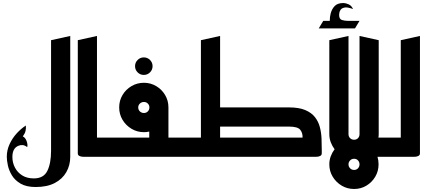

<svg xmlns="http://www.w3.org/2000/svg" viewBox="-20 -1038 2825 1271"><path d="M318 -40V-772L445 -800V0Q445 56 419 101.5Q393 147 342.5 173.5Q292 200 216 200Q155 200 117 178Q79 156 59 123Q39 90 32 56.5Q25 23 25 0Q25 -44 43.5 -84Q62 -124 91 -155.5Q120 -187 151 -207Q153 -188 149 -171Q145 -154 131 -135Q147 -128 156 -104.5Q165 -81 160 -64Q145 -76 130.5 -77.5Q116 -79 102 -73Q62 -57 62 1Q62 39 79 71.5Q96 104 127.5 123.5Q159 143 204 143Q269 143 293.5 93Q318 43 318 -40Z M535 0Q535 0 525 -0.5Q515 -1 505 -6Q495 -11 495 -23V-772L622 -800V-127H715V0Z M932 -542Q908 -542 891 -559Q874 -576 874 -600Q874 -624 891 -641Q908 -658 932 -658Q956 -658 973 -641Q990 -624 990 -600Q990 -576 973 -559Q956 -542 932 -542Z M675 0V-127H968V-167Q951 -163 933 -163Q888 -163 850.5 -185.5Q813 -208 791 -245Q769 -282 769 -327Q769 -372 791 -409Q813 -446 850.5 -468Q888 -490 933 -490Q977 -490 1014 -468Q1051 -446 1073 -409Q1095 -372 1095 -327V-127H1215V0H1059Q1057 0 1056 0Q1055 0 1055 0ZM933 -290Q948 -290 958.5 -300.5Q969 -311 969 -327Q969 -342 958.5 -352.5Q948 -363 933 -363Q917 -363 906 -352.5Q895 -342 895 -327Q895 -311 906 -300.5Q917 -290 933 -290Z M1135 0V-127H1310V-772L1437 -800V-327H1893Q1959 -327 2000.5 -309.5Q2042 -292 2065 -262.5Q2088 -233 2097.5 -196Q2107 -159 2108.5 -120.5Q2110 -82 2110 -46Q2110 -40 2110 -34.5Q2110 -29 2110 -23Q2110 -11 2100 -6Q2090 -1 2080 -0.5Q2070 0 2070 0ZM1437 -200V-127H1983Q1984 -159 1967 -179.5Q1950 -200 1893 -200Z M2090 -850 2120 -900H2163Q2163 -926 2169 -949Q2177 -979 2196 -998.5Q2215 -1018 2254 -1018Q2268 -1018 2287.5 -1009.5Q2307 -1001 2317 -978Q2311 -981 2291 -986Q2271 -991 2257 -987Q2241 -983 2234.5 -973Q2228 -963 2226.5 -953.5Q2225 -944 2225 -940Q2225 -939 2225 -939Q2225 -911 2244 -905.5Q2263 -900 2281 -900H2360L2330 -850Z M2287 -87 2160 -150V-772L2287 -800Z M2324 213Q2279 213 2242 191Q2205 169 2182.5 132Q2160 95 2160 50Q2160 22 2169.5 -3.5Q2179 -29 2195 -50Q2179 -71 2169.5 -96.5Q2160 -122 2160 -150H2287Q2287 -134 2297.5 -123.5Q2308 -113 2324 -113Q2340 -113 2350 -123.5Q2360 -134 2360 -150V-800L2487 -772V-150Q2487 -138 2485 -127H2580V0H2479Q2486 24 2486 50Q2486 95 2464 132Q2442 169 2405.5 191Q2369 213 2324 213ZM2324 87Q2340 87 2350 76Q2360 65 2360 50Q2360 35 2350 24Q2340 13 2324 13Q2308 13 2297.5 24Q2287 35 2287 50Q2287 65 2297.5 76Q2308 87 2324 87Z M2540 0V-127H2633V-772L2760 -800V-23Q2760 -11 2750 -6Q2740 -1 2730 -0.5Q2720 0 2720 0Z"/></svg>

Font: Reem Kufi SemiBold
Style: Regular
Weight: 600
Designer: Khaled Hosny
Version: Version 1.001